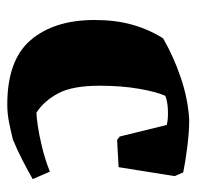

<svg xmlns="http://www.w3.org/2000/svg" viewBox="-26 -490 527 514"><g transform="rotate(90 237.0 -232.5)"><path d="M259 11Q140 11 86.5 -52Q33 -115 33 -223Q33 -278 45.5 -323Q58 -368 82 -406Q130 -434 187.5 -453.5Q245 -473 300 -476Q332 -476 372 -471Q412 -466 441 -460L451 -437L427 -287L354 -283L345 -290L314 -416Q297 -420 274 -419Q250 -418 236 -412Q225 -387 217 -340.5Q209 -294 209 -236Q209 -164 229 -126Q249 -88 281 -67Q290 -67 315 -70.5Q340 -74 373 -82Q406 -90 439 -103L459 -57Q436 -44 409 -30Q382 -16 353 -4Q333 1 308.5 6Q284 11 259 11Z"/></g></svg>

Font: Labrada ExtraBold
Style: Regular
Weight: 800
Designer: Mercedes Jáuregui
Foundry: Omnibus-Type Team
Version: Version 1.000; ttfautohint (v1.8.4.7-5d5b)